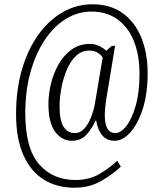

<svg xmlns="http://www.w3.org/2000/svg" viewBox="-20 -734 754 896"><path d="M326 142Q246 142 185 104.5Q124 67 89.5 -9.5Q55 -86 55 -202Q55 -316 82.5 -410Q110 -504 159 -572Q208 -640 272.5 -677Q337 -714 411 -714Q495 -714 552.5 -672.5Q610 -631 639.5 -558.5Q669 -486 669 -392Q669 -298 646.5 -227Q624 -156 588.5 -116.5Q553 -77 515 -77Q479 -77 457.5 -102Q436 -127 429 -171H426Q409 -134 383.5 -105.5Q358 -77 315 -77Q269 -77 237.5 -119Q206 -161 206 -248Q206 -295 218 -344Q230 -393 254 -435Q278 -477 314.5 -503Q351 -529 400 -529Q425 -529 445 -518.5Q465 -508 476 -497L502 -520H517L477 -278Q473 -253 471 -232.5Q469 -212 469 -196Q469 -113 518 -113Q544 -113 570 -146.5Q596 -180 613.5 -241.5Q631 -303 631 -389Q631 -476 605 -541.5Q579 -607 528.5 -643.5Q478 -680 407 -680Q343 -680 287 -645.5Q231 -611 188.5 -547Q146 -483 122 -396.5Q98 -310 98 -206Q98 -42 162 32Q226 106 332 106Q397 106 445.5 77Q494 48 527 16L544 44Q505 80 451.5 111Q398 142 326 142ZM329 -113Q355 -113 374 -134.5Q393 -156 405 -187Q417 -218 422 -245L459 -465Q452 -478 436 -488Q420 -498 397 -498Q360 -498 333.5 -472Q307 -446 290.5 -405.5Q274 -365 266 -320.5Q258 -276 258 -238Q258 -171 277 -142Q296 -113 329 -113Z"/></svg>

Font: Noto Serif ExtraCondensed Light
Style: Regular
Weight: 300
Width: 2
Designer: Monotype Design Team
Foundry: Monotype Imaging Inc.
Version: Version 2.014; ttfautohint (v1.8.4.7-5d5b)